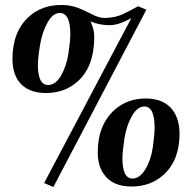

<svg xmlns="http://www.w3.org/2000/svg" viewBox="-20 -734 780 770"><path d="M343 -648Q358 -617 358 -587Q358 -467 292 -408Q240 -361 164.5 -361Q89 -361 54 -409Q30 -444 30 -498Q30 -608 97 -668Q148 -714 226 -714Q264 -714 294 -702Q324 -690 348 -677Q377 -662 399 -662Q421 -662 440.5 -666.5Q460 -671 473.5 -677.5Q487 -684 508 -695Q529 -706 534 -709L567 -695L194 16L157 0L507 -662Q458 -633 419 -633Q380 -633 343 -648ZM132 -474Q132 -393 173 -393Q203 -393 225 -431.5Q247 -470 254.5 -520Q262 -570 262 -597Q262 -682 220 -682Q192 -682 170.5 -643.5Q149 -605 140.5 -553Q132 -501 132 -474ZM440 -294Q491 -339 564.5 -339Q638 -339 673 -292Q700 -255 700 -197Q700 -91 636 -33Q584 14 507.5 14Q431 14 397 -35Q372 -69 372 -123Q372 -233 440 -294ZM471 -99Q471 -18 511 -18Q541 -18 563.5 -56Q586 -94 593 -144.5Q600 -195 600 -222Q600 -307 559 -307Q531 -307 509 -268.5Q487 -230 479 -178Q471 -126 471 -99Z"/></svg>

Font: Cinzel Decorative
Style: Bold
Weight: 700
Version: Version 1.002;PS 001.002;hotconv 1.0.56;makeotf.lib2.0.21325